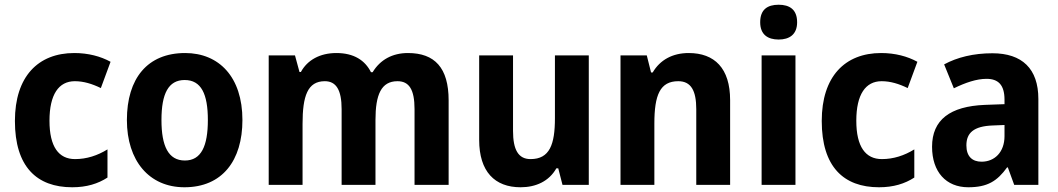

<svg xmlns="http://www.w3.org/2000/svg" viewBox="-20 -781 4470 811"><path d="M285 10C346 10 394 -5 434 -31V-150C392 -124 346 -109 297 -109C228 -109 189 -161 189 -271C189 -382 228 -438 296 -438C333 -438 369 -427 406 -409L447 -520C405 -543 353 -557 294 -557C141 -557 43 -458 43 -270C43 -77 135 10 285 10Z M1004 -274C1004 -456 905 -557 762 -557C603 -557 516 -450 516 -274C516 -102 610 10 759 10C919 10 1004 -103 1004 -274ZM662 -274C662 -385 691 -443 760 -443C830 -443 858 -384 858 -274C858 -164 830 -103 761 -103C691 -103 662 -164 662 -274Z M1703 -557C1638 -557 1586 -529 1554 -476H1547C1522 -526 1475 -557 1401 -557C1331 -557 1278 -527 1251 -477H1245L1226 -547H1115V0H1258V-258C1258 -375 1279 -438 1352 -438C1400 -438 1423 -401 1423 -320V0H1566V-274C1566 -381 1590 -438 1659 -438C1708 -438 1731 -403 1731 -320V0H1875V-357C1875 -495 1816 -557 1703 -557Z M2467 -547H2324V-282C2324 -171 2302 -109 2221 -109C2169 -109 2147 -149 2147 -228V-547H2004V-190C2004 -56 2070 10 2179 10C2243 10 2299 -15 2330 -70H2338L2356 0H2467Z M2889 -557C2821 -557 2768 -528 2737 -475H2730L2712 -547H2601V0H2744V-259C2744 -380 2768 -438 2845 -438C2899 -438 2921 -398 2921 -320V0H3064V-358C3064 -493 2998 -557 2889 -557Z M3269 -761C3222 -761 3191 -741 3191 -687C3191 -635 3223 -614 3269 -614C3314 -614 3347 -635 3347 -687C3347 -741 3315 -761 3269 -761ZM3340 -547H3197V0H3340Z M3693 10C3754 10 3802 -5 3842 -31V-150C3800 -124 3754 -109 3705 -109C3636 -109 3597 -161 3597 -271C3597 -382 3636 -438 3704 -438C3741 -438 3777 -427 3814 -409L3855 -520C3813 -543 3761 -557 3702 -557C3549 -557 3451 -458 3451 -270C3451 -77 3543 10 3693 10Z M4172 -556C4092 -556 4023 -539 3968 -509L4009 -408C4058 -432 4105 -448 4147 -448C4196 -448 4223 -423 4223 -360V-341L4140 -338C3993 -332 3917 -275 3917 -161C3917 -55 3976 10 4070 10C4151 10 4192 -16 4234 -74H4237L4264 0H4366V-363C4366 -491 4297 -556 4172 -556ZM4173 -251 4223 -253V-206C4223 -138 4181 -98 4126 -98C4087 -98 4062 -120 4062 -167C4062 -219 4092 -248 4173 -251Z"/></svg>

Font: Noto Sans Khmer SemiCondensed
Style: Bold
Weight: 700
Width: 4
Designer: Danh Hong and the Monotype Design Team
Foundry: Monotype Imaging Inc.
Version: Version 2.004